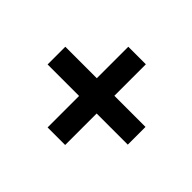

<svg xmlns="http://www.w3.org/2000/svg" viewBox="-110 -626 789 789"><g transform="rotate(-45 285.0 -231.0)"><path d="M53 -179V-281H522V-179ZM339 2H236V-464H339Z"/></g></svg>

Font: Ysabeau Office ExtraBold
Style: Italic
Weight: 800
Italic angle: -12°
Designer: Christian Thalmann (Catharsis Fonts)
Version: Version 2.001;gftools[0.9.30]; featfreeze: tnum,lnum,ss02